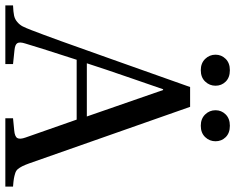

<svg xmlns="http://www.w3.org/2000/svg" viewBox="-130 -780 881 719"><g transform="rotate(90 310.5 -420.5)"><path d="M155.8 -787.1Q155.8 -809.1 171.4 -825Q187 -840.8 213.9 -840.8Q241.2 -840.8 256.6 -825.2Q272 -809.6 272 -787.1Q272 -764.6 256.3 -748.3Q240.7 -731.9 213.9 -731.9Q187.5 -731.9 171.6 -748.3Q155.8 -764.6 155.8 -787.1ZM363.8 -787.1Q363.8 -809.1 379.4 -825Q395 -840.8 421.9 -840.8Q449.2 -840.8 464.6 -825.2Q480 -809.6 480 -787.1Q480 -764.6 464.4 -748.3Q448.7 -731.9 421.9 -731.9Q395.5 -731.9 379.6 -748.3Q363.8 -764.6 363.8 -787.1ZM-28.8 0V-28.8Q-4.4 -29.8 9.3 -32.7Q22.9 -35.6 33.4 -44.7Q43.9 -53.7 49.6 -64.5Q55.2 -75.2 64 -98.1Q93.3 -173.3 171.9 -396L276.9 -691.9H351.1L563 -88.9Q568.8 -72.8 573.7 -63.2Q578.6 -53.7 584.2 -46.9Q589.8 -40 599.9 -36.9Q609.9 -33.7 619.9 -32Q629.9 -30.3 649.9 -28.8V0H394V-28.8L439 -33.2Q462.4 -35.2 468 -44.9Q473.6 -54.7 465.8 -76.2L398.9 -267.1H174.8Q124.5 -111.8 113.8 -74.2Q107.4 -54.2 112.5 -45.2Q117.7 -36.1 139.2 -34.2L190.9 -28.8V0ZM188 -305.2H387.2L288.1 -590.8H285.2Q282.2 -582 244.6 -473.4Q207 -364.7 188 -305.2Z"/></g></svg>

Font: Heuristica
Style: Regular
Weight: 400
Version: Version 1.0.2